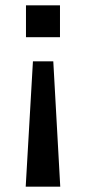

<svg xmlns="http://www.w3.org/2000/svg" viewBox="-20 -517 322 717"><path d="M76 180 103 -288H179L205 180ZM77 -378V-497H204V-378Z"/></svg>

Font: Nunito Sans 7pt SemiExpanded Medium
Style: Regular
Weight: 500
Width: 6
Designer: Vernon Adams
Foundry: Vernon Adams
Version: Version 3.101;gftools[0.9.27]